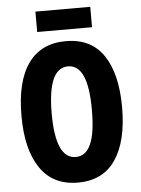

<svg xmlns="http://www.w3.org/2000/svg" viewBox="-60 -937 729 994"><g transform="rotate(-5 304.5 -440.5)"><path d="M566 -358Q566 -183 500.5 -86.5Q435 10 305 10Q175 10 109 -87.5Q43 -185 43 -359Q43 -539 110 -632Q177 -725 305 -725Q436 -725 501 -629Q566 -533 566 -358ZM200 -358Q200 -123 305 -123Q357 -123 383 -180.5Q409 -238 409 -358Q409 -478 383 -536Q357 -594 305 -594Q200 -594 200 -358ZM447 -891V-785H162V-891Z"/></g></svg>

Font: Noto Sans Gujarati ExtraCondensed ExtraBold
Style: Regular
Weight: 800
Width: 2
Designer: Jelle Bosma - Monotype Design Team, Universal Thirst
Foundry: Monotype Imaging Inc.
Version: Version 2.106; ttfautohint (v1.8.4.7-5d5b)